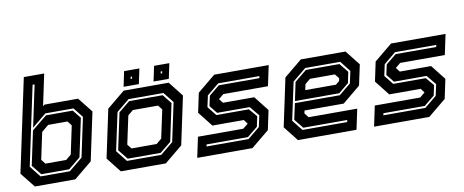

<svg xmlns="http://www.w3.org/2000/svg" viewBox="-65 -1032 3171 1313"><g transform="rotate(-10 1520.5 -375.0)"><path d="M86.5 0 4.5 -103 142 -750H283.5L237 -530.5L249 -540H482L563.5 -437L492.5 -103L367.5 0ZM144.5 -75 90 -143 140.5 -380 246 -466H431.5L478 -408L421.5 -143L338 -75ZM185 -141.5H329L366 -172L407.5 -368L383.5 -399H249L200.5 -358.5L161 -172ZM137 -61H340.5L435 -139L493 -412L439.5 -480H244L144.5 -398L206 -688H192L75.5 -139Z M683.5 0 602.5 -103 673.5 -437 798.5 -540H1111L1192 -437L1121 -103L996 0ZM737 -63H975.5L1064 -136L1121 -404L1063.5 -477H821L731.5 -403L675.5 -141ZM745 -77 690.5 -145 744.5 -399 823 -463H1055.5L1106 -400L1051 -140L973.5 -77ZM782.5 -141.5H957L994 -172L1036 -368L1012 -398.5H837.5L800.5 -368L758.5 -172ZM1010.5 -566 1032.5 -671H1138.5L1116.5 -566ZM802.5 -566 824.5 -671H930.5L908.5 -566ZM859 -611H869L872 -625H862ZM1068 -611H1078L1081 -625H1071Z M1214 0 1244 -141.5H1559L1596 -172L1595.5 -169.5L1572.5 -199.5H1354.5L1273.5 -302.5L1302 -437L1427 -540H1805.5L1775.5 -398.5H1465.5L1428.5 -368L1429 -371L1453 -340.5H1670L1751 -237.5L1722.5 -103L1597.5 0ZM1290 -65.5H1582L1665.5 -134.5L1682.5 -213L1627.5 -279.5H1401.5L1358 -333.5L1373 -404L1445.5 -463H1727L1730 -477H1443.5L1360 -408L1343 -329.5L1393.5 -265.5H1619.5L1667.5 -209L1652.5 -138.5L1580 -79.5H1293Z M2339 -540 2420 -437 2389.5 -294.5 2265 -191.5H1993L1988.5 -172L2012.5 -141.5H2350L2320 0H1913.5L1832.5 -103L1903.5 -437L2028.5 -540ZM2283 -463 2333.5 -400 2317.5 -324.5 2247.5 -266.5H1939.5L1966.5 -395L2050 -463ZM2291 -477H2048L1953.5 -399L1897.5 -137L1956 -63H2266L2269 -77H1964L1912.5 -141L1936.5 -252.5H2248.5L2330.5 -319.5L2348.5 -404ZM2240 -398.5H2067.5L2030.5 -368L2022 -328H2235L2260.5 -349L2264.5 -368Z M2442 0 2472 -141.5H2787L2824 -172L2823.5 -169.5L2800.5 -199.5H2582.5L2501.5 -302.5L2530 -437L2655 -540H3033.5L3003.5 -398.5H2693.5L2656.5 -368L2657 -371L2681 -340.5H2898L2979 -237.5L2950.5 -103L2825.5 0ZM2518 -65.5H2810L2893.5 -134.5L2910.5 -213L2855.5 -279.5H2629.5L2586 -333.5L2601 -404L2673.5 -463H2955L2958 -477H2671.5L2588 -408L2571 -329.5L2621.5 -265.5H2847.5L2895.5 -209L2880.5 -138.5L2808 -79.5H2521Z"/></g></svg>

Font: Tourney Thin
Style: Italic
Weight: 100
Italic angle: -12°
Designer: Tyler Finck
Foundry: Etcetera Type Co
Version: Version 1.015